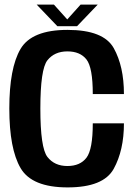

<svg xmlns="http://www.w3.org/2000/svg" viewBox="-20 -811 598 835"><path d="M274 4Q430 4 474.5 -76.8Q519 -157.5 519 -274.5H383.5Q383.5 -161 356 -125Q328.5 -89 273 -89Q217 -89 186.2 -128.5Q155.5 -168 155.5 -339Q155.5 -510 186.2 -548.8Q217 -587.5 273 -587.5Q328.5 -587.5 356 -552.5Q383.5 -517.5 383.5 -402H519Q519 -522 474.8 -601.5Q430.5 -681 273.5 -681Q118 -681 69.2 -598Q20.5 -515 20.5 -339Q20.5 -164 69.5 -80Q118.5 4 274 4ZM229.5 -697H315L405 -791H330.5L272.5 -726.5L214.5 -791H139.5Z"/></svg>

Font: Anybody SemiCondensed SemiBold
Style: Regular
Weight: 600
Width: 4
Version: Version 1.113;gftools[0.9.25]